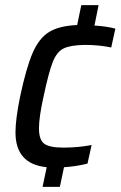

<svg xmlns="http://www.w3.org/2000/svg" viewBox="-20 -716 467 744"><path d="M149 -343Q131 -262 131 -219Q131 -174 151.5 -159Q172 -144 226 -144Q282 -144 335 -154L319 -82Q275 -71 228 -68L212 8H145L161 -68Q40 -80 40 -203Q40 -254 58 -342Q82 -455 107 -512Q132 -569 171 -592.5Q210 -616 279 -619L295 -696H362L346 -617Q394 -614 427 -605L411 -532Q364 -542 308 -542Q252 -541 226 -528Q200 -515 184.5 -476Q169 -437 149 -343Z"/></svg>

Font: Saira Semi Condensed
Style: Italic
Weight: 400
Width: 4
Italic angle: -12°
Designer: Hector Gatti with collaboration of the Omnibus-Type team
Foundry: Omnibus-Type
Version: Version 1.001; ttfautohint (v1.8)